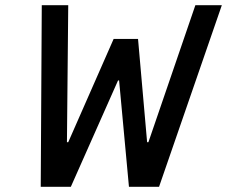

<svg xmlns="http://www.w3.org/2000/svg" viewBox="-20 -720 875 740"><path d="M137 0 141 -700H243L238 -172H243L418 -570H512L547 -172H552L733 -700H835L593 0H477L439 -410H435L253 0Z"/></svg>

Font: Cuprum Medium
Style: Italic
Weight: 500
Italic angle: -10°
Version: Version 3.000